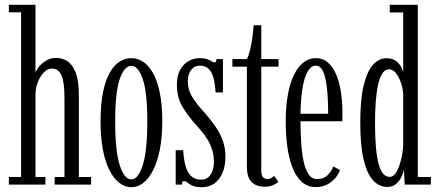

<svg xmlns="http://www.w3.org/2000/svg" viewBox="-20 -770 1823 801"><path d="M17 0V-31.5H68V-718.5H17V-750H128V-465Q129 -473.5 140 -488.5Q151 -503.5 170.5 -516Q190 -528.5 214.5 -528.5Q238 -528.5 259.5 -515.8Q281 -503 295 -469Q309 -435 309 -370V-31.5H360V0H208V-31.5H249V-359Q249 -427 236.5 -455.5Q224 -484 196.5 -484Q178.5 -484 163 -468Q147.5 -452 138 -427.5Q128.5 -403 128 -377.5V-31.5H169.5V0Z M528 11Q501 11 477.5 -7.2Q454 -25.5 436.2 -60.8Q418.5 -96 409 -147Q399.5 -198 399.5 -263.5Q399.5 -335 409.8 -385.2Q420 -435.5 438 -467Q456 -498.5 479.2 -513Q502.5 -527.5 528 -527.5Q553 -527.5 576 -513Q599 -498.5 617.2 -467Q635.5 -435.5 646.2 -385.2Q657 -335 657 -263.5Q657 -198 647 -147Q637 -96 619.2 -60.8Q601.5 -25.5 578 -7.2Q554.5 11 528 11ZM528 -21.5Q556.5 -21.5 575.5 -80.8Q594.5 -140 594.5 -263.5Q594.5 -385 575.5 -440.2Q556.5 -495.5 528 -495.5Q498.5 -495.5 479.5 -440.2Q460.5 -385 460.5 -263.5Q460.5 -140 479.5 -80.8Q498.5 -21.5 528 -21.5Z M821.5 11Q796 11 782.5 4.5Q769 -2 762 -8.2Q755 -14.5 749 -14.5Q743 -14.5 741 -10.5Q739 -6.5 739 0H713V-143.5H744Q746 -112 751.2 -88.8Q756.5 -65.5 765.5 -50.5Q774.5 -35.5 787.8 -28Q801 -20.5 819.5 -20.5Q839 -20.5 850.5 -31.8Q862 -43 867.2 -60Q872.5 -77 872.5 -94Q872.5 -120.5 865.2 -144.8Q858 -169 842 -193.8Q826 -218.5 799.5 -247Q766.5 -284 742.2 -322.8Q718 -361.5 718 -417.5Q718 -454 731.5 -478.5Q745 -503 766.8 -515.2Q788.5 -527.5 813 -527.5Q833 -527.5 844.8 -523Q856.5 -518.5 863.5 -514Q870.5 -509.5 875 -509.5Q879 -509.5 880.8 -513Q882.5 -516.5 883 -523.5H910V-384.5H879.5Q877.5 -415 872.8 -436.2Q868 -457.5 860 -470.5Q852 -483.5 840.8 -489.8Q829.5 -496 814.5 -496Q790.5 -496 777 -478Q763.5 -460 763.5 -430.5Q763.5 -396 781 -367Q798.5 -338 833 -300.5Q861 -268.5 880.8 -239.2Q900.5 -210 910.5 -180.2Q920.5 -150.5 920.5 -116.5Q920.5 -79 908.8 -50.2Q897 -21.5 875 -5.2Q853 11 821.5 11Z M1084 9Q1066 9 1049 2.5Q1032 -4 1021 -22Q1010 -40 1010 -75V-492H949.5V-523.5H1010Q1017.5 -538 1023.2 -561.5Q1029 -585 1032.8 -612.2Q1036.5 -639.5 1038 -664.5H1070V-523.5H1142V-492H1070V-58Q1070 -36.5 1078.2 -29.8Q1086.5 -23 1095 -23Q1105 -23 1112.2 -27.5Q1119.5 -32 1123 -36.5L1141.5 -12Q1133 -3.5 1118 2.8Q1103 9 1084 9Z M1297 10.5Q1262 10.5 1237.8 -12.2Q1213.5 -35 1199 -73.8Q1184.5 -112.5 1178.2 -161.5Q1172 -210.5 1172 -263Q1172 -328.5 1181.5 -378.2Q1191 -428 1208.2 -461.2Q1225.5 -494.5 1248 -511Q1270.5 -527.5 1297 -527.5Q1327.5 -527.5 1349 -508.2Q1370.5 -489 1383.5 -456.8Q1396.5 -424.5 1402.5 -385Q1408.5 -345.5 1408.5 -305Q1408.5 -294.5 1408.5 -284.2Q1408.5 -274 1408 -264H1226.5V-295.5H1349Q1349 -355 1344.2 -400.2Q1339.5 -445.5 1328.5 -470.8Q1317.5 -496 1297 -496Q1277.5 -496 1263.2 -471Q1249 -446 1241.2 -397.5Q1233.5 -349 1233.5 -278Q1233.5 -226 1236.2 -180Q1239 -134 1246.2 -98.8Q1253.5 -63.5 1267 -43.2Q1280.5 -23 1302.5 -23Q1332 -23 1348.2 -40.8Q1364.5 -58.5 1370.5 -75.5L1398 -61Q1389.5 -32.5 1361.8 -11Q1334 10.5 1297 10.5Z M1595.5 10Q1563 10 1537.5 -16.5Q1512 -43 1497.5 -102Q1483 -161 1483 -259Q1483 -356 1497.5 -414.8Q1512 -473.5 1536.5 -500.2Q1561 -527 1591.5 -527Q1615.5 -527 1630.2 -516.8Q1645 -506.5 1652.5 -492.8Q1660 -479 1662 -468.5V-718H1606V-750H1723V-31.5H1777.5V0H1668.5L1665 -64Q1663.5 -51 1655.5 -33.5Q1647.5 -16 1632.8 -3Q1618 10 1595.5 10ZM1605.5 -32Q1622 -32 1633.8 -52.2Q1645.5 -72.5 1653 -103Q1660.5 -133.5 1662 -163V-379.5Q1660 -405 1651.5 -428Q1643 -451 1630.8 -466Q1618.5 -481 1603 -481Q1586.5 -481 1575.2 -463.8Q1564 -446.5 1557.2 -416Q1550.5 -385.5 1547.5 -344.8Q1544.5 -304 1544.5 -257Q1544.5 -201.5 1548 -159.5Q1551.5 -117.5 1558.8 -89Q1566 -60.5 1577.8 -46.2Q1589.5 -32 1605.5 -32Z"/></svg>

Font: Imbue Light
Style: Regular
Weight: 300
Designer: Tyler Finck
Foundry: Etcetera Type Company
Version: Version 1.102